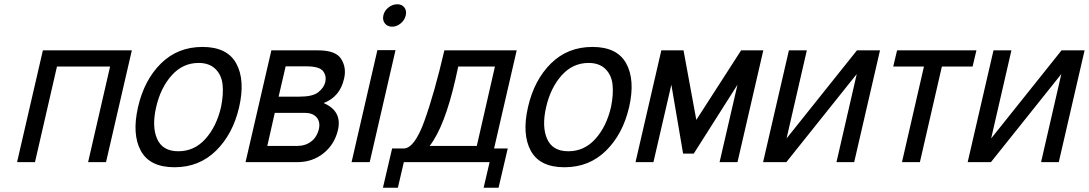

<svg xmlns="http://www.w3.org/2000/svg" viewBox="-20 -760 5104 900"><path d="M181 -524H598L477 0H393L496 -448H247L144 0H60Z M1101 -258Q1072 -132 993 -54Q914 24 798 24Q682 24 640 -53.5Q598 -131 627 -258Q656 -385 734.5 -462.5Q813 -540 929 -540Q1045 -540 1087.5 -462.5Q1130 -385 1101 -258ZM816 -51Q891 -51 943 -109Q995 -167 1016 -258Q1028 -316 1023.5 -362Q1019 -408 990 -436.5Q961 -465 911 -465Q837 -465 785 -407Q733 -349 712 -258Q691 -167 716.5 -109Q742 -51 816 -51Z M1471 -524Q1554 -524 1579 -484Q1605 -443 1593 -392Q1574 -306 1497 -277Q1585 -239 1564 -150Q1548 -83 1497 -42Q1445 0 1374 0H1131L1252 -524ZM1268 -231 1233 -76H1373Q1412 -76 1439 -97Q1466 -118 1475 -156Q1482 -189 1464 -210Q1446 -231 1408 -231ZM1505 -376Q1511 -405 1494 -427Q1476 -449 1417 -449H1319L1286 -307H1384Q1445 -307 1471 -327Q1499 -349 1505 -376Z M1628 0 1749 -525H1834L1713 0ZM1784 -650.5Q1772 -666 1777 -688Q1782 -710 1801 -725Q1820 -740 1842 -740Q1864 -740 1875.5 -725Q1887 -710 1882 -688Q1877 -666 1858.5 -650.5Q1840 -635 1818 -635Q1796 -635 1784 -650.5Z M1994 -76H2215L2300 -448H2128L2115 -389Q2064 -166 1994 -76ZM1875 -64Q1924 -68 1969 -192Q2016 -322 2063 -524H2402L2296 -64H2360L2317 120H2247L2275 0H1873L1845 120H1775L1818 -64Z M2929 -258Q2900 -132 2821 -54Q2742 24 2626 24Q2510 24 2468 -53.5Q2426 -131 2455 -258Q2484 -385 2562.5 -462.5Q2641 -540 2757 -540Q2873 -540 2915.5 -462.5Q2958 -385 2929 -258ZM2644 -51Q2719 -51 2771 -109Q2823 -167 2844 -258Q2856 -316 2851.5 -362Q2847 -408 2818 -436.5Q2789 -465 2739 -465Q2665 -465 2613 -407Q2561 -349 2540 -258Q2519 -167 2544.5 -109Q2570 -51 2644 -51Z M3080 -524H3184L3244 -198L3454 -524H3558L3437 0H3353L3437 -363L3232 -40H3182L3127 -363L3043 0H2959Z M3678 -524H3762L3667 -111L3997 -524H4105L3984 0H3901L3996 -413L3666 0H3557Z M4185 -524H4557L4539 -448H4395L4292 0H4208L4311 -448H4167Z M4637 -524H4721L4626 -111L4956 -524H5064L4943 0H4860L4955 -413L4625 0H4516Z"/></svg>

Font: Miedinger
Style: Italic
Weight: 400
Italic angle: -13°
Version: Version 001.000